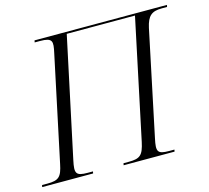

<svg xmlns="http://www.w3.org/2000/svg" viewBox="-118 -834 1038 954"><g transform="rotate(-15 401.5 -357.0)"><path d="M-15 0H247L249 -10H222C161 -10 155 -24 169 -89L300 -704H651L521 -89C507 -24 492 -10 433 -10H406L404 0H666L668 -10H641C580 -10 575 -24 589 -89L702 -627C715 -686 737 -704 789 -704H816L818 -714H137L135 -704H162C228 -704 228 -686 215 -627L101 -89C88 -24 73 -10 14 -10H-13Z"/></g></svg>

Font: Noto Serif Display Light
Style: Italic
Weight: 300
Italic angle: -12°
Designer: Monotype Design Team
Foundry: Monotype Imaging Inc.
Version: Version 2.009